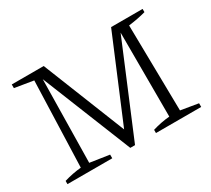

<svg xmlns="http://www.w3.org/2000/svg" viewBox="-126 -868 1198 1088"><g transform="rotate(-30 473.5 -323.5)"><path d="M797 -43 911 -24V0H615V-21Q670 -38 727 -43L726 -593L478 0H447L212 -585L203 -43L329 -24V0H36V-21Q92 -38 148 -43L167 -603L45 -623V-647H254L469 -108L695 -647H901V-626Q876 -619 847.5 -613.5Q819 -608 788 -604Z"/></g></svg>

Font: Piazzolla SC Light
Style: Regular
Weight: 300
Designer: Juan Pablo del Peral
Foundry: Huerta Tipografica
Version: Version 1.330